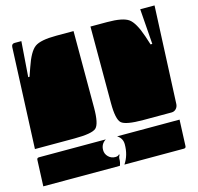

<svg xmlns="http://www.w3.org/2000/svg" viewBox="-104 -592 881 855"><g transform="rotate(-15 336.5 -165.0)"><path d="M0 -10 20 -475Q21 -490 35 -490H66L54 -327H60L74 -367Q97 -435 123.5 -454Q150 -473 222 -473H302V-120Q302 -45 282.5 -27.5Q263 -10 182 -10ZM380 -120V-473H457Q529 -473 555.5 -454Q582 -435 605 -367L618 -327H626L614 -490H680L660 -40Q659 -27 650.5 -18.5Q642 -10 630 -10H500Q419 -10 399.5 -27.5Q380 -45 380 -120ZM-7 160 -2 40Q-2 30 8 30H316Q292 45 292 73Q292 91 305 104Q318 117 337 117Q350 117 355 110L358 112Q352 120 352 130Q352 146 346 160ZM367 160Q392 123 392 73Q392 45 368 30H656L651 150Q651 160 641 160Z"/></g></svg>

Font: PrimecolorCV1
Style: Medium
Weight: 500
Designer: gluk
Foundry: gluk
Version: Version 0.672